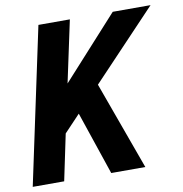

<svg xmlns="http://www.w3.org/2000/svg" viewBox="-93 -785 821 860"><g transform="rotate(-10 317.5 -355.0)"><path d="M-13 0 138 -710H281L221 -429L476 -710H648L354 -400L499 0H344L247 -287L174 -210L130 0Z"/></g></svg>

Font: Geist Mono
Style: Bold Italic
Weight: 700
Italic angle: -12°
Monospace: yes
Designer: Basement.studio, Andrés Briganti, Mateo Zaragoza
Foundry: Basement.studio, Vercel, Andrés Briganti, Guido Ferreyra, Mateo Zaragoza
Version: Version 1.500; ttfautohint (v1.8.4.7-5d5b)